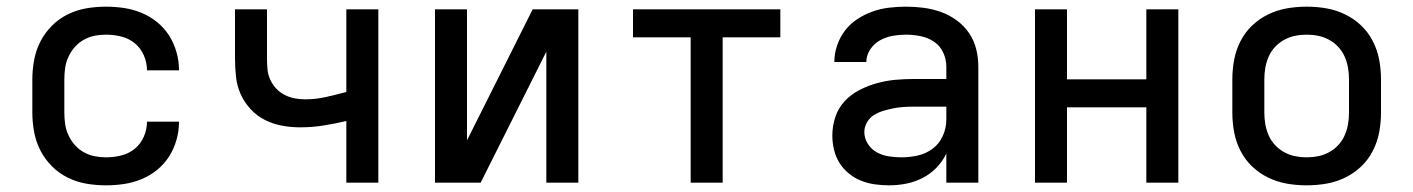

<svg xmlns="http://www.w3.org/2000/svg" viewBox="-20 -548 4240 576"><path d="M298 8Q268 8 239 3Q210 -2 183.5 -15Q157 -28 136 -49Q115 -70 101.5 -96Q88 -122 82.5 -151.5Q77 -181 77 -210V-310Q77 -339 82.5 -368.5Q88 -398 101.5 -424Q115 -450 136 -471Q157 -492 183.5 -505Q210 -518 239 -523Q268 -528 298 -528Q325 -528 352 -524Q379 -520 404.5 -509.5Q430 -499 451.5 -481.5Q473 -464 487.5 -441Q502 -418 509.5 -391.5Q517 -365 517 -338V-337H421Q421 -360 411.5 -382Q402 -404 384 -418.5Q366 -433 343.5 -438.5Q321 -444 298 -444Q280 -444 263 -440.5Q246 -437 231 -428.5Q216 -420 204.5 -407Q193 -394 185.5 -378Q178 -362 175.5 -344.5Q173 -327 173 -310V-210Q173 -193 175.5 -175.5Q178 -158 185.5 -142Q193 -126 204.5 -113Q216 -100 231 -91.5Q246 -83 263 -79.5Q280 -76 298 -76Q321 -76 343.5 -81.5Q366 -87 384 -101.5Q402 -116 411.5 -138Q421 -160 421 -183H517V-182Q517 -155 509.5 -128.5Q502 -102 487.5 -79Q473 -56 451.5 -38.5Q430 -21 404.5 -10.5Q379 0 352 4Q325 8 298 8Z M1019 0V-185Q985 -177 950.5 -171.5Q916 -166 881 -166Q853 -166 826 -171Q799 -176 775 -188Q751 -200 732 -220.5Q713 -241 702 -265.5Q691 -290 688 -317.5Q685 -345 685 -372V-520H781V-372Q781 -356 782.5 -340Q784 -324 790.5 -309.5Q797 -295 808 -283Q819 -271 833.5 -263.5Q848 -256 863.5 -253Q879 -250 896 -250Q927 -250 958 -257Q989 -264 1019 -272V-520H1115V0Z M1285 0V-520H1381V-127L1578 -520H1715V0H1619V-393L1422 0Z M2052 0V-436H1879V-520H2321V-436H2148V0Z M2647 8Q2626 8 2604.5 5Q2583 2 2563 -6Q2543 -14 2526 -28Q2509 -42 2498 -60Q2487 -78 2482 -99Q2477 -120 2477 -142Q2477 -170 2486 -197Q2495 -224 2514 -244.5Q2533 -265 2558.5 -278Q2584 -291 2611 -298.5Q2638 -306 2665.5 -308.5Q2693 -311 2721 -311H2819V-348Q2819 -370 2809.5 -390.5Q2800 -411 2782 -423Q2764 -435 2742 -439.5Q2720 -444 2698 -444Q2678 -444 2658 -440.5Q2638 -437 2620 -427Q2602 -417 2590.5 -399.5Q2579 -382 2579 -362H2483Q2483 -387 2491.5 -412Q2500 -437 2515.5 -457Q2531 -477 2552.5 -491Q2574 -505 2598 -513.5Q2622 -522 2647.5 -525Q2673 -528 2698 -528Q2725 -528 2751.5 -524.5Q2778 -521 2803 -512Q2828 -503 2850 -487Q2872 -471 2887 -449Q2902 -427 2908.5 -401Q2915 -375 2915 -348V0H2819V-87Q2807 -63 2789 -44.5Q2771 -26 2747.5 -14Q2724 -2 2698.5 3Q2673 8 2647 8ZM2684 -76Q2709 -76 2733.5 -81.5Q2758 -87 2778 -102Q2798 -117 2808.5 -140.5Q2819 -164 2819 -189V-228H2721Q2706 -228 2690.5 -227Q2675 -226 2660 -223Q2645 -220 2630 -215.5Q2615 -211 2602 -203Q2589 -195 2581 -181Q2573 -167 2573 -152Q2573 -133 2583.5 -116.5Q2594 -100 2610.5 -91Q2627 -82 2646 -79Q2665 -76 2684 -76Z M3085 0V-520H3181V-310H3419V-520H3515V0H3419V-226H3181V0Z M3900 8Q3870 8 3841 3Q3812 -2 3785 -15Q3758 -28 3736.5 -48.5Q3715 -69 3701.5 -95.5Q3688 -122 3682.5 -151Q3677 -180 3677 -210V-310Q3677 -340 3682.5 -369Q3688 -398 3701.5 -424.5Q3715 -451 3736.5 -471.5Q3758 -492 3785 -505Q3812 -518 3841 -523Q3870 -528 3900 -528Q3930 -528 3959 -523Q3988 -518 4015 -505Q4042 -492 4063.5 -471.5Q4085 -451 4098.5 -424.5Q4112 -398 4117.5 -369Q4123 -340 4123 -310V-210Q4123 -180 4117.5 -151Q4112 -122 4098.5 -95.5Q4085 -69 4063.5 -48.5Q4042 -28 4015 -15Q3988 -2 3959 3Q3930 8 3900 8ZM3900 -76Q3918 -76 3935 -79.5Q3952 -83 3967.5 -91.5Q3983 -100 3995 -113Q4007 -126 4014 -142Q4021 -158 4024 -175Q4027 -192 4027 -210V-310Q4027 -328 4024 -345Q4021 -362 4014 -378Q4007 -394 3995 -407Q3983 -420 3967.5 -428.5Q3952 -437 3935 -440.5Q3918 -444 3900 -444Q3882 -444 3865 -440.5Q3848 -437 3832.5 -428.5Q3817 -420 3805 -407Q3793 -394 3786 -378Q3779 -362 3776 -345Q3773 -328 3773 -310V-210Q3773 -192 3776 -175Q3779 -158 3786 -142Q3793 -126 3805 -113Q3817 -100 3832.5 -91.5Q3848 -83 3865 -79.5Q3882 -76 3900 -76Z"/></svg>

Font: Iosevka Aile Medium
Style: Regular
Weight: 500
Designer: Belleve Invis
Foundry: Belleve Invis
Version: Version 27.3.5; ttfautohint (v1.8.4)